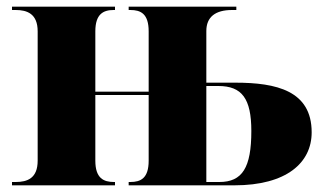

<svg xmlns="http://www.w3.org/2000/svg" viewBox="-20 -556 967 576"><path d="M16 0H325V-10H322C291 -10 266 -21 266 -74V-271H426V-74C426 -21 402 -10 371 -10H366V0H683C840 0 915 -68 915 -159C915 -284 809 -308 686 -308H599V-463C599 -505 626 -526 676 -526H689V-536H366V-526H371C402 -526 426 -515 426 -462V-281H266V-462C266 -514 290 -526 321 -526H325V-536H16V-526H27C61 -526 93 -515 93 -462V-74C93 -21 62 -10 27 -10H16ZM638 -10H599V-298H635C706 -298 734 -260 734 -163C734 -53 707 -10 638 -10Z"/></svg>

Font: Noto Serif Display ExtraBold
Style: Regular
Weight: 800
Designer: Monotype Design Team
Foundry: Monotype Imaging Inc.
Version: Version 2.009